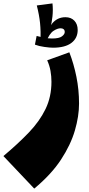

<svg xmlns="http://www.w3.org/2000/svg" viewBox="-100 -707 524 1127"><path d="M101 400 -80 209Q7 136 70 70Q133 4 167.5 -67.5Q202 -139 202 -227Q202 -259 196.5 -290.5Q191 -322 177 -353L307 -400Q333 -333 348.5 -256.5Q364 -180 364 -99Q364 -25 339.5 59Q315 143 258 230Q201 317 101 400ZM211 -427Q193 -427 160.5 -431.5Q128 -436 105 -445L115 -496Q128 -492 154 -486.5Q180 -481 205 -481Q247 -481 263.5 -493.5Q280 -506 280 -519Q280 -530 273.5 -535.5Q267 -541 256 -541Q237 -541 213.5 -525.5Q190 -510 170 -460L160 -471Q176 -533 206.5 -569.5Q237 -606 284 -606Q317 -606 336.5 -585.5Q356 -565 356 -531Q356 -483 319 -455Q282 -427 211 -427ZM138 -460Q140 -525 135 -572.5Q130 -620 116 -675L208 -687Q212 -649 208 -611Q204 -573 194.5 -538Q185 -503 171 -471Z"/></svg>

Font: Marhey Light
Style: Regular
Weight: 300
Designer: Nur Syamsi & Bustanul Arifin
Foundry: Namelatype
Version: Version 1.000